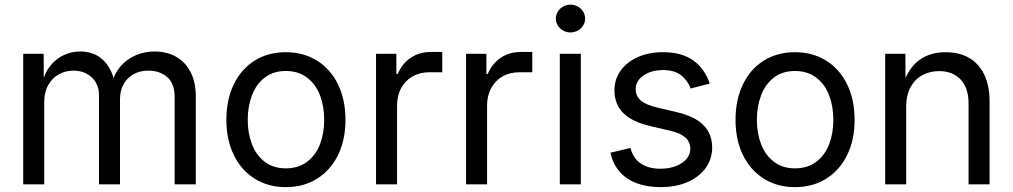

<svg xmlns="http://www.w3.org/2000/svg" viewBox="-20 -771 4236 803"><path d="M77.1 -545.9H162.6L163.1 -423.8H156.2Q167 -466.8 190.9 -496.3Q214.8 -525.9 247.3 -540.8Q279.8 -555.7 315.9 -555.7Q374 -555.7 411.4 -519.8Q448.7 -483.9 460 -422.9H448.2Q458 -462.9 483.6 -492.9Q509.3 -522.9 546.4 -539.3Q583.5 -555.7 627 -555.7Q675.8 -555.7 714.6 -534.7Q753.4 -513.7 776.1 -471.4Q798.8 -429.2 798.8 -368.2V0H710.4V-365.7Q710.4 -421.4 679.4 -448.5Q648.4 -475.6 600.6 -475.6Q564.5 -475.6 537.6 -460.2Q510.7 -444.8 496.3 -418Q481.9 -391.1 481.9 -356.4V0H394V-374.5Q394 -404.3 380.1 -427.2Q366.2 -450.2 342 -462.9Q317.9 -475.6 287.1 -475.6Q254.4 -475.6 226.6 -460.4Q198.7 -445.3 181.9 -415.5Q165 -385.7 165 -343.8V0H77.1Z M926.8 -269.5Q926.8 -354 957.8 -418.2Q988.8 -482.4 1045.2 -517.6Q1101.6 -552.7 1175.3 -552.7Q1249 -552.7 1305.7 -517.6Q1362.3 -482.4 1393.6 -418.2Q1424.8 -354 1424.8 -269.5Q1424.8 -186 1393.6 -122.3Q1362.3 -58.6 1305.7 -23.4Q1249 11.7 1175.3 11.7Q1102.1 11.7 1045.7 -23.4Q989.3 -58.6 958 -122.3Q926.8 -186 926.8 -269.5ZM1335.9 -269.5Q1335.9 -325.7 1318.4 -372.1Q1300.8 -418.5 1264.4 -446.3Q1228 -474.1 1175.3 -474.1Q1123 -474.1 1087.2 -446.5Q1051.3 -418.9 1033.7 -372.3Q1016.1 -325.7 1016.1 -269.5Q1016.1 -213.9 1033.7 -168Q1051.3 -122.1 1087.2 -94.5Q1123 -66.9 1175.3 -66.9Q1228 -66.9 1264.4 -94.5Q1300.8 -122.1 1318.4 -168Q1335.9 -213.9 1335.9 -269.5Z M1552.7 -545.9H1637.7V-461.9H1643.6Q1661.6 -504.9 1697.8 -529.3Q1733.9 -553.7 1783.2 -553.7H1829.6V-468.8H1775.4Q1735.4 -468.8 1704.6 -450.9Q1673.8 -433.1 1657.2 -401.6Q1640.6 -370.1 1640.6 -330.1V0H1552.7Z M1929.2 -545.9H2014.2V-461.9H2020Q2038.1 -504.9 2074.2 -529.3Q2110.4 -553.7 2159.7 -553.7H2206.1V-468.8H2151.9Q2111.8 -468.8 2081.1 -450.9Q2050.3 -433.1 2033.7 -401.6Q2017.1 -370.1 2017.1 -330.1V0H1929.2Z M2321.3 -545.9H2409.2V0H2321.3ZM2304.7 -693.4Q2304.7 -709 2313 -722.4Q2321.3 -735.8 2335.2 -743.7Q2349.1 -751.5 2365.7 -751.5Q2382.3 -751.5 2396.5 -743.7Q2410.6 -735.8 2418.9 -722.4Q2427.2 -709 2427.2 -693.4Q2427.2 -677.7 2418.9 -664.3Q2410.6 -650.9 2396.5 -643.1Q2382.3 -635.3 2365.7 -635.3Q2349.1 -635.3 2335.2 -643.1Q2321.3 -650.9 2313 -664.3Q2304.7 -677.7 2304.7 -693.4Z M2533.2 -132.3 2616.7 -152.3Q2628.4 -108.4 2660.2 -86.9Q2691.9 -65.4 2742.2 -65.4Q2779.3 -65.4 2807.6 -76.7Q2835.9 -87.9 2851.6 -106.7Q2867.2 -125.5 2867.2 -147.9Q2867.2 -176.3 2847.2 -195.1Q2827.1 -213.9 2787.1 -223.1L2696.3 -244.6Q2622.1 -262.2 2585.9 -299.1Q2549.8 -335.9 2549.8 -393.6Q2549.8 -439.5 2575.9 -475.8Q2602.1 -512.2 2648.2 -532.5Q2694.3 -552.7 2752 -552.7Q2832 -552.7 2880.1 -517.8Q2928.2 -482.9 2948.2 -421.4L2868.7 -400.9Q2855.5 -435.1 2828.1 -456.5Q2800.8 -478 2752.4 -478Q2720.2 -478 2694.3 -467.8Q2668.5 -457.5 2653.6 -439.5Q2638.7 -421.4 2638.7 -398.9Q2638.7 -368.7 2660.4 -350.3Q2682.1 -332 2730.5 -320.8L2813 -301.3Q2886.7 -283.7 2922.6 -247.1Q2958.5 -210.4 2958.5 -153.8Q2958.5 -106.4 2931.4 -68.6Q2904.3 -30.8 2855.2 -9.5Q2806.2 11.7 2743.2 11.7Q2687 11.7 2643.1 -4.6Q2599.1 -21 2571 -53.5Q2543 -85.9 2533.2 -132.3Z M3056.2 -269.5Q3056.2 -354 3087.2 -418.2Q3118.2 -482.4 3174.6 -517.6Q3231 -552.7 3304.7 -552.7Q3378.4 -552.7 3435.1 -517.6Q3491.7 -482.4 3522.9 -418.2Q3554.2 -354 3554.2 -269.5Q3554.2 -186 3522.9 -122.3Q3491.7 -58.6 3435.1 -23.4Q3378.4 11.7 3304.7 11.7Q3231.4 11.7 3175 -23.4Q3118.7 -58.6 3087.4 -122.3Q3056.2 -186 3056.2 -269.5ZM3465.3 -269.5Q3465.3 -325.7 3447.8 -372.1Q3430.2 -418.5 3393.8 -446.3Q3357.4 -474.1 3304.7 -474.1Q3252.4 -474.1 3216.6 -446.5Q3180.7 -418.9 3163.1 -372.3Q3145.5 -325.7 3145.5 -269.5Q3145.5 -213.9 3163.1 -168Q3180.7 -122.1 3216.6 -94.5Q3252.4 -66.9 3304.7 -66.9Q3357.4 -66.9 3393.8 -94.5Q3430.2 -122.1 3447.8 -168Q3465.3 -213.9 3465.3 -269.5Z M3770 0H3682.1V-545.9H3766.6L3767.1 -413.6H3754.9Q3778.8 -486.3 3824.2 -519.5Q3869.6 -552.7 3934.1 -552.7Q3990.2 -552.7 4031.5 -529.8Q4072.8 -506.8 4095.7 -460.4Q4118.7 -414.1 4118.7 -346.7V0H4030.8V-339.4Q4030.8 -402.3 3997.8 -438Q3964.8 -473.6 3907.7 -473.6Q3868.2 -473.6 3836.9 -456.3Q3805.7 -439 3787.8 -405.8Q3770 -372.6 3770 -327.1Z"/></svg>

Font: Inter RS Variable
Style: Regular
Weight: 400
Designer: Rasmus Andersson (customised by Maria Ramos and Noel Pretorius)
Foundry: rsms
Version: Version 3.001;Glyphs 3.2.3 (3260)